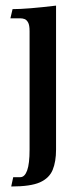

<svg xmlns="http://www.w3.org/2000/svg" viewBox="-20 -449 290 694"><path d="M20.5 225.1 27.8 191.4H53.2Q69.3 191.4 78.1 167.2Q86.9 143.1 86.9 91.8V-336.4Q86.9 -358.4 81.5 -367.9Q76.2 -377.4 68.8 -380.1Q61.5 -382.8 53.2 -382.8H17.6L25.4 -416Q77.1 -416 182.6 -428.7V91.8Q182.6 135.3 170.4 165Q158.2 194.8 124.5 210Q90.8 225.1 20.5 225.1Z"/></svg>

Font: Quaaykop
Style: Medium
Weight: 500
Designer: Tup Wanders
Foundry: Free font, DO NOT SELL
Version: Version 1.00;July 31, 2023;FontCreator 11.5.0.2430 64-bit